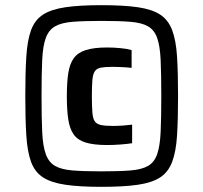

<svg xmlns="http://www.w3.org/2000/svg" viewBox="-20 -716 787 744"><path d="M373 8Q289 8 234 0Q179 -8 147 -28.5Q115 -49 100.5 -88.5Q86 -128 82 -190.5Q78 -253 78 -344Q78 -435 82 -497.5Q86 -560 100.5 -599.5Q115 -639 147 -659.5Q179 -680 234 -688Q289 -696 373 -696Q459 -696 514 -688Q569 -680 600.5 -659.5Q632 -639 647 -599.5Q662 -560 666 -497.5Q670 -435 670 -344Q670 -253 666 -190.5Q662 -128 647 -88.5Q632 -49 600.5 -28.5Q569 -8 514 0Q459 8 373 8ZM395 -154Q344 -154 312.5 -163.5Q281 -173 265.5 -195Q250 -217 244.5 -253.5Q239 -290 239 -343Q239 -396 244.5 -432Q250 -468 265.5 -490Q281 -512 312.5 -522Q344 -532 395 -532Q420 -532 446.5 -529.5Q473 -527 490 -522V-453Q472 -455 451 -456Q430 -457 418 -457Q388 -457 371.5 -454Q355 -451 347.5 -440Q340 -429 338 -406Q336 -383 336 -343Q336 -303 338 -279.5Q340 -256 347.5 -245.5Q355 -235 371.5 -231.5Q388 -228 418 -228Q437 -228 457.5 -229.5Q478 -231 492 -233V-161Q473 -158 446 -156Q419 -154 395 -154ZM373 -52Q442 -52 485.5 -55.5Q529 -59 553.5 -73Q578 -87 589 -118.5Q600 -150 602.5 -204.5Q605 -259 605 -344Q605 -429 602.5 -483.5Q600 -538 589 -569Q578 -600 553.5 -614Q529 -628 485.5 -631.5Q442 -635 373 -635Q305 -635 261.5 -631.5Q218 -628 193.5 -614Q169 -600 157.5 -569Q146 -538 143.5 -483.5Q141 -429 141 -344Q141 -259 143.5 -204.5Q146 -150 157.5 -118.5Q169 -87 193.5 -73Q218 -59 261.5 -55.5Q305 -52 373 -52Z"/></svg>

Font: Saira Thin
Style: Bold
Weight: 700
Version: Version 1.101